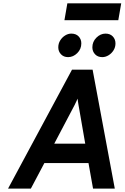

<svg xmlns="http://www.w3.org/2000/svg" viewBox="-20 -1110 733 1130"><path d="M27.4 0 403.8 -700H525L655.6 0H527.6L500.8 -150.4H241.2L161.6 0ZM299.4 -264.6H481.6L445.6 -472Q444.4 -478.5 442.4 -489.9Q440.4 -501.3 438.8 -512.5Q437.1 -523.7 436.6 -529.4Q434.1 -523.4 429.2 -512.9Q424.4 -502.4 419 -491.7Q413.7 -481 409.8 -474.2ZM581.8 -773.8Q555.1 -773.8 539.4 -790.6Q523.6 -807.5 523.6 -831.4Q523.6 -864.7 547.5 -888.5Q571.3 -912.2 601.2 -912.2Q627.9 -912.2 643.8 -895.6Q659.6 -879 659.6 -854.6Q659.6 -832.2 648.3 -814Q637 -795.7 619.1 -784.8Q601.2 -773.8 581.8 -773.8ZM380.8 -773.8Q354.7 -773.8 338.9 -790.6Q323 -807.5 323 -831.4Q323 -853.8 334.3 -872Q345.6 -890.3 363.2 -901.2Q380.8 -912.2 399.6 -912.2Q427.3 -912.2 442.9 -895.6Q458.6 -879 458.6 -854.6Q458.6 -821 434.7 -797.4Q410.8 -773.8 380.8 -773.8ZM359.2 -991 376.4 -1090.4H693.4L676.2 -991Z"/></svg>

Font: Overpass
Style: Italic
Weight: 400
Italic angle: -10°
Designer: Delve Withrington, Dave Bailey, Thomas Jockin
Foundry: Delve Fonts LLC
Version: Version 4.000